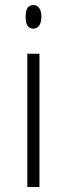

<svg xmlns="http://www.w3.org/2000/svg" viewBox="-20 -745 266 765"><path d="M82 -678.2C82 -646.5 92.3 -630.9 112.8 -630.9C132.8 -630.9 145 -648.9 145 -678.2C145 -708 132.8 -725.1 112.8 -725.1C92.3 -725.1 82 -709.5 82 -678.2ZM137.2 -530.8H88.9V0H137.2Z"/></svg>

Font: Open Sans 300
Style: Regular
Weight: 300
Foundry: Ascender Corporation
Version: Version 1.100;PS 001.100;hotconv 1.0.88;makeotf.lib2.5.64775